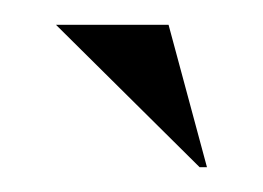

<svg xmlns="http://www.w3.org/2000/svg" viewBox="-20 -702 211 154"><path d="M146 -567.9H140.1L24.9 -682.1H115.2Z"/></svg>

Font: Moniqa Black Display
Style: Regular
Weight: 900
Designer: Rajesh Rajput
Foundry: Rajesh Rajput
Version: Version 1.000